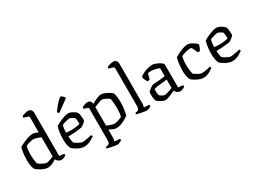

<svg xmlns="http://www.w3.org/2000/svg" viewBox="-54 -1595 3445 2590"><g transform="rotate(-30 1669.0 -300.0)"><path d="M256 0Q232 0 205 -9.5Q178 -19 154 -32Q130 -45 112.5 -57.5Q95 -70 88 -78Q72 -98 64.5 -138.5Q57 -179 57 -223Q57 -264 60.5 -302Q64 -340 69.5 -370.5Q75 -401 81 -421Q96 -430 122 -443.5Q148 -457 179 -470Q210 -483 242 -491.5Q274 -500 302 -500Q317 -500 339 -493Q361 -486 384 -476V-707Q384 -714 381 -721Q378 -728 367 -731L302 -751Q303 -759 305.5 -766Q308 -773 310 -777Q320 -782 338 -787.5Q356 -793 375 -796.5Q394 -800 404 -800Q430 -800 447 -781.5Q464 -763 464 -736V-61L535 -53Q537 -51 539.5 -44.5Q542 -38 542 -31Q535 -23 521.5 -16Q508 -9 493.5 -4.5Q479 0 468 0Q451 0 435 -7.5Q419 -15 407.5 -27Q396 -39 391 -52Q373 -40 350 -28Q327 -16 303 -8Q279 0 256 0ZM277 -65Q287 -65 305 -70.5Q323 -76 344.5 -84Q366 -92 384 -100V-399Q369 -406 348 -414Q327 -422 306 -427Q285 -432 269 -432Q256 -432 233 -426.5Q210 -421 187.5 -413.5Q165 -406 154 -400Q149 -389 145.5 -368Q142 -347 139.5 -322Q137 -297 137 -273Q137 -238 140 -206.5Q143 -175 147.5 -153Q152 -131 157 -123Q162 -117 176 -107.5Q190 -98 208.5 -88.5Q227 -79 245.5 -72Q264 -65 277 -65Z M824 0Q797 0 768.5 -9.5Q740 -19 715 -33Q690 -47 673 -59.5Q656 -72 651 -78Q637 -98 629 -138Q621 -178 621 -222Q621 -263 624.5 -301Q628 -339 634 -370Q640 -401 647 -421Q661 -430 685.5 -443.5Q710 -457 740 -469.5Q770 -482 801 -491Q832 -500 859 -500Q875 -500 899 -489.5Q923 -479 944.5 -464.5Q966 -450 974 -439Q981 -430 985.5 -406.5Q990 -383 992.5 -356Q995 -329 994 -310Q985 -296 970.5 -283.5Q956 -271 941.5 -261Q927 -251 918 -246Q908 -243 876 -238.5Q844 -234 798.5 -230.5Q753 -227 702 -227Q704 -192 709 -162.5Q714 -133 720 -123Q725 -118 739.5 -108.5Q754 -99 772 -89Q790 -79 807 -72.5Q824 -66 836 -66Q848 -66 868 -69Q888 -72 909.5 -76Q931 -80 949 -84Q967 -88 976 -90Q980 -87 984 -80Q988 -73 988 -66Q967 -50 940.5 -34.5Q914 -19 884.5 -9.5Q855 0 824 0ZM778 -282Q804 -282 831.5 -284.5Q859 -287 882 -291Q905 -295 917 -301Q918 -314 916.5 -333.5Q915 -353 913 -370Q911 -387 907 -395Q905 -399 890.5 -408Q876 -417 859.5 -424.5Q843 -432 832 -432Q821 -432 797 -426.5Q773 -421 750 -413.5Q727 -406 717 -399Q712 -386 708.5 -366.5Q705 -347 703 -326.5Q701 -306 701 -289Q713 -286 734.5 -284Q756 -282 778 -282ZM759 -565Q750 -568 742.5 -574.5Q735 -581 731 -586Q765 -634 795.5 -670Q826 -706 849 -726.5Q872 -747 881 -747Q888 -747 899 -738.5Q910 -730 920.5 -718Q931 -706 934 -693Z M1223 200Q1215 200 1194 197Q1173 194 1147.5 189Q1122 184 1099.5 179Q1077 174 1065 170Q1065 162 1068 156.5Q1071 151 1074 148L1101 143Q1117 141 1126.5 127Q1136 113 1136 68V-407Q1136 -416 1132.5 -422Q1129 -428 1120 -431L1065 -449Q1067 -461 1069 -466.5Q1071 -472 1074 -477Q1090 -485 1116 -492.5Q1142 -500 1156 -500Q1183 -500 1198.5 -483.5Q1214 -467 1215 -440Q1233 -450 1252.5 -460.5Q1272 -471 1292.5 -480Q1313 -489 1331.5 -494.5Q1350 -500 1365 -500Q1382 -500 1405.5 -492.5Q1429 -485 1453 -473Q1477 -461 1496 -448Q1515 -435 1523 -426Q1531 -412 1536 -386Q1541 -360 1543 -331Q1545 -302 1545 -278Q1545 -222 1537 -168.5Q1529 -115 1519 -81Q1506 -70 1485 -56.5Q1464 -43 1437 -30Q1410 -17 1380.5 -8.5Q1351 0 1323 0Q1298 0 1269 -12.5Q1240 -25 1216 -38V85Q1216 106 1212.5 120.5Q1209 135 1205 141L1287 148Q1289 150 1291.5 155.5Q1294 161 1294 169Q1288 176 1275 183Q1262 190 1247 195Q1232 200 1223 200ZM1335 -65Q1349 -65 1372.5 -72Q1396 -79 1418 -87Q1440 -95 1447 -100Q1455 -120 1459 -158.5Q1463 -197 1463 -231Q1463 -264 1461 -294.5Q1459 -325 1455.5 -348.5Q1452 -372 1448 -381Q1443 -388 1423.5 -400Q1404 -412 1381 -422Q1358 -432 1340 -432Q1331 -432 1308.5 -424.5Q1286 -417 1260.5 -407Q1235 -397 1216 -389V-101Q1234 -92 1255.5 -84Q1277 -76 1298.5 -70.5Q1320 -65 1335 -65Z M1795 0Q1788 0 1767.5 -3Q1747 -6 1721.5 -11Q1696 -16 1674 -21Q1652 -26 1640 -30Q1640 -38 1643.5 -44Q1647 -50 1649 -52L1676 -57Q1693 -59 1701.5 -75Q1710 -91 1710 -132V-707Q1710 -715 1706.5 -721.5Q1703 -728 1693 -731L1627 -751Q1629 -760 1631.5 -767Q1634 -774 1636 -777Q1646 -782 1664.5 -787.5Q1683 -793 1701.5 -796.5Q1720 -800 1729 -800Q1756 -800 1773 -781.5Q1790 -763 1790 -736V-115Q1790 -94 1786 -79.5Q1782 -65 1779 -59L1860 -52Q1862 -49 1864 -43.5Q1866 -38 1866 -31Q1861 -24 1847.5 -17Q1834 -10 1819.5 -5Q1805 0 1795 0Z M2085 4Q2068 4 2042.5 -7Q2017 -18 1995.5 -32.5Q1974 -47 1967 -56Q1959 -66 1954 -93Q1949 -120 1949 -152Q1949 -164 1949.5 -174.5Q1950 -185 1951 -195Q1952 -200 1962.5 -210Q1973 -220 1988 -232Q2003 -244 2018.5 -253Q2034 -262 2045 -264Q2054 -266 2071.5 -267Q2089 -268 2111 -269Q2125 -270 2141 -271Q2157 -272 2173.5 -274Q2190 -276 2205.5 -278.5Q2221 -281 2235 -283V-406Q2205 -420 2169.5 -427.5Q2134 -435 2105 -435Q2093 -435 2081.5 -434Q2070 -433 2060 -431L2036 -345Q2032 -344 2024 -340.5Q2016 -337 2001 -336Q1992 -349 1980 -372.5Q1968 -396 1963 -425Q1983 -443 2008.5 -457Q2034 -471 2062 -480.5Q2090 -490 2117.5 -495Q2145 -500 2168 -500Q2183 -500 2207.5 -491.5Q2232 -483 2257 -470Q2282 -457 2298.5 -443Q2315 -429 2315 -418V-61L2386 -53Q2388 -51 2390.5 -45Q2393 -39 2393 -31Q2387 -24 2373 -17Q2359 -10 2344.5 -5Q2330 0 2319 0Q2304 0 2287.5 -7Q2271 -14 2259 -26Q2247 -38 2241 -53Q2215 -40 2184.5 -27Q2154 -14 2127.5 -5Q2101 4 2085 4ZM2113 -62Q2125 -62 2148.5 -68Q2172 -74 2196 -83Q2220 -92 2235 -100V-230Q2209 -225 2183.5 -222.5Q2158 -220 2130 -218Q2099 -215 2070.5 -210.5Q2042 -206 2030 -198Q2029 -176 2029.5 -147.5Q2030 -119 2039 -99Q2050 -87 2072 -74.5Q2094 -62 2113 -62Z M2682 0Q2655 0 2627 -9.5Q2599 -19 2574 -32.5Q2549 -46 2531.5 -58.5Q2514 -71 2509 -78Q2495 -98 2487 -137.5Q2479 -177 2479 -222Q2479 -263 2482.5 -301Q2486 -339 2492 -370Q2498 -401 2505 -421Q2520 -431 2544.5 -444Q2569 -457 2598.5 -470Q2628 -483 2659 -491.5Q2690 -500 2718 -500Q2733 -500 2753.5 -491.5Q2774 -483 2794.5 -470.5Q2815 -458 2830 -445.5Q2845 -433 2849 -426Q2849 -414 2842.5 -396Q2836 -378 2827.5 -361Q2819 -344 2811 -336Q2801 -336 2792.5 -339Q2784 -342 2777 -345Q2772 -361 2763.5 -382Q2755 -403 2745.5 -419Q2736 -435 2725 -435Q2692 -435 2662 -428Q2632 -421 2609.5 -413Q2587 -405 2576 -399Q2573 -389 2569 -369.5Q2565 -350 2562.5 -325Q2560 -300 2560 -272Q2560 -242 2563 -210.5Q2566 -179 2570 -155.5Q2574 -132 2579 -123Q2584 -118 2598 -108.5Q2612 -99 2629.5 -89Q2647 -79 2664.5 -72.5Q2682 -66 2694 -66Q2710 -66 2737.5 -70.5Q2765 -75 2790 -80Q2815 -85 2824 -88Q2827 -85 2831 -79Q2835 -73 2835 -64Q2815 -48 2790.5 -33.5Q2766 -19 2739 -9.5Q2712 0 2682 0Z M3131 0Q3104 0 3075.5 -9.5Q3047 -19 3022 -33Q2997 -47 2980 -59.5Q2963 -72 2958 -78Q2944 -98 2936 -138Q2928 -178 2928 -222Q2928 -263 2931.5 -301Q2935 -339 2941 -370Q2947 -401 2954 -421Q2968 -430 2992.5 -443.5Q3017 -457 3047 -469.5Q3077 -482 3108 -491Q3139 -500 3166 -500Q3182 -500 3206 -489.5Q3230 -479 3251.5 -464.5Q3273 -450 3281 -439Q3288 -430 3292.5 -406.5Q3297 -383 3299.5 -356Q3302 -329 3301 -310Q3292 -296 3277.5 -283.5Q3263 -271 3248.5 -261Q3234 -251 3225 -246Q3215 -243 3183 -238.5Q3151 -234 3105.5 -230.5Q3060 -227 3009 -227Q3011 -192 3016 -162.5Q3021 -133 3027 -123Q3032 -118 3046.5 -108.5Q3061 -99 3079 -89Q3097 -79 3114 -72.5Q3131 -66 3143 -66Q3155 -66 3175 -69Q3195 -72 3216.5 -76Q3238 -80 3256 -84Q3274 -88 3283 -90Q3287 -87 3291 -80Q3295 -73 3295 -66Q3274 -50 3247.5 -34.5Q3221 -19 3191.5 -9.5Q3162 0 3131 0ZM3085 -282Q3111 -282 3138.5 -284.5Q3166 -287 3189 -291Q3212 -295 3224 -301Q3225 -314 3223.5 -333.5Q3222 -353 3220 -370Q3218 -387 3214 -395Q3212 -399 3197.5 -408Q3183 -417 3166.5 -424.5Q3150 -432 3139 -432Q3128 -432 3104 -426.5Q3080 -421 3057 -413.5Q3034 -406 3024 -399Q3019 -386 3015.5 -366.5Q3012 -347 3010 -326.5Q3008 -306 3008 -289Q3020 -286 3041.5 -284Q3063 -282 3085 -282Z"/></g></svg>

Font: Texturina Medium 12pt Light
Style: Regular
Weight: 300
Version: Version 1.002